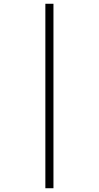

<svg xmlns="http://www.w3.org/2000/svg" viewBox="-20 -769 525 1020"><path d="M264 231H221V-749H264Z"/></svg>

Font: Great Vibes
Style: Regular
Weight: 400
Designer: Robert E. Leuschke
Foundry: Robert E. Leuschke
Version: Version 1.001